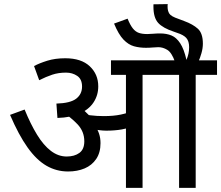

<svg xmlns="http://www.w3.org/2000/svg" viewBox="-20 -916 1078 936"><path d="M675 -551V0H594V-551H521V-622H779V-551ZM298 -632Q376 -632 417.5 -593Q459 -554 459 -495Q459 -452 436.5 -417.5Q414 -383 370 -363Q326 -343 260 -341L255 -411Q323 -413 351.5 -435Q380 -457 380 -494Q380 -530 356.5 -546Q333 -562 302 -562Q265 -562 235 -552Q205 -542 171 -525L146 -594Q172 -608 210.5 -620Q249 -632 298 -632ZM470 -218Q470 -172 449 -141Q428 -110 392.5 -95Q357 -80 312 -80Q255 -80 206.5 -108Q158 -136 114.5 -197Q71 -258 29 -356L100 -382Q129 -311 160.5 -259.5Q192 -208 228 -180.5Q264 -153 305 -153Q343 -153 367 -170.5Q391 -188 391 -227Q391 -275 358 -310Q325 -345 278 -374L337 -377L380 -386Q394 -374 411 -357Q428 -340 438 -323L443 -304Q456 -285 463 -264Q470 -243 470 -218ZM486 -350Q534 -350 569 -357.5Q604 -365 651 -382V-310Q608 -291 573.5 -285Q539 -279 498 -279Q483 -279 463 -281.5Q443 -284 425.5 -287.5Q408 -291 400 -294L353 -350L359 -365Q388 -358 420 -354Q452 -350 486 -350ZM934 -551V0H853V-551H764V-622H1038V-551ZM833 -615Q817 -660 795.5 -673Q774 -686 752 -686Q740 -686 724.5 -684.5Q709 -683 691 -683Q660 -683 633 -690.5Q606 -698 582 -723Q558 -748 536 -801L602 -825Q615 -793 628 -777Q641 -761 657.5 -755.5Q674 -750 698 -750Q711 -750 727 -751.5Q743 -753 760 -753Q792 -753 816 -743Q840 -733 858.5 -705Q877 -677 889 -624Q896 -641 899 -655.5Q902 -670 902 -686Q902 -715 888.5 -730.5Q875 -746 843 -756L829 -761Q774 -779 751 -804.5Q728 -830 728 -883Q728 -886 728 -889Q728 -892 728 -895L798 -896Q797 -894 797 -890.5Q797 -887 797 -882Q797 -863 805.5 -849.5Q814 -836 850 -824L879 -813Q920 -798 944.5 -776Q969 -754 969 -703Q969 -681 962 -656.5Q955 -632 947 -615Z"/></svg>

Font: Noto Sans Ambassadori
Style: Regular
Weight: 400
Designer: Monotype Design Team
Foundry: Monotype Imaging Inc.
Version: Version 2.013